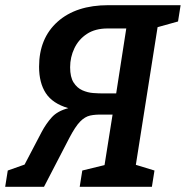

<svg xmlns="http://www.w3.org/2000/svg" viewBox="-39 -722 718 742"><path d="M548 0H269L279 -63L365 -84L396 -279H358Q330 -280 309.5 -275.5Q289 -271 270.5 -252Q252 -233 229 -189L131 0H-19L-9 -63L56 -86L122 -212Q139 -244 161 -268.5Q183 -293 225 -304Q164 -322 138 -362Q112 -402 112 -464Q112 -574 183.5 -638Q255 -702 380 -702H659L649 -639L570 -617L486 -85L558 -63ZM357 -361H410L449 -612H377Q329 -612 297 -591Q265 -570 248.5 -535.5Q232 -501 232 -462Q232 -424 245.5 -403Q259 -382 279.5 -373Q300 -364 321 -362.5Q342 -361 357 -361Z"/></svg>

Font: Bitter SemiBold
Style: Italic
Weight: 600
Italic angle: -9°
Designer: Sol Matas, and Bitter project Authors
Foundry: Sol Matas
Version: Version 2.001